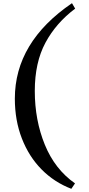

<svg xmlns="http://www.w3.org/2000/svg" viewBox="-20 -973 558 1203"><path d="M198 -403Q198 -220 261 -66Q324 88 450 176L427 210Q320 169 240.5 88.5Q161 8 117 -105.5Q73 -219 73 -355Q73 -709 431 -953L451 -919Q331 -829 264.5 -705Q198 -581 198 -403Z"/></svg>

Font: Inknut Antiqua Light
Style: Regular
Weight: 300
Designer: Claus Eggers Sørensen
Foundry: Claus Eggers Sørensen
Version: Version 1.003; ttfautohint (v1.8.2) -l 8 -r 50 -G 200 -x 14 